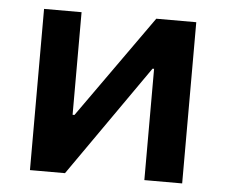

<svg xmlns="http://www.w3.org/2000/svg" viewBox="-43 -569 727 617"><g transform="rotate(5 320.5 -260.0)"><path d="M75 0H188L439 -359H444V0H566V-520H437L202 -189H196V-520H75Z"/></g></svg>

Font: Fixel Display SemiBold
Style: Regular
Weight: 600
Designer: AlfaBravo + MacPaw
Foundry: Kyrylo Tkachov, Marchela Mozhyna, Serhii Makarenko, Maria Weinstein, Zakhar Kryvoshyya
Version: Version 1.211